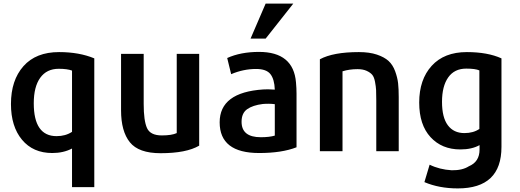

<svg xmlns="http://www.w3.org/2000/svg" viewBox="-20 -836 2895 1069"><path d="M505 206H381V-9Q333 16 271 16Q164 16 102.5 -58Q41 -132 41 -257Q41 -389 110.5 -467.5Q180 -546 309 -546Q421 -546 505 -511ZM381 -102V-443Q354 -453 307 -453Q240 -453 204 -403Q168 -353 168 -261Q168 -78 295 -78Q345 -78 381 -102Z M1089 -25Q1017 17 874 17Q752 17 703 -44Q654 -105 654 -222V-536H780V-257Q780 -164 798.5 -123Q817 -82 881 -82Q936 -82 964 -95V-536H1089Z M1631 -16Q1549 16 1423 16Q1203 16 1203 -155Q1203 -322 1446 -338Q1467 -340 1510 -337Q1508 -395 1485.5 -423.5Q1463 -452 1406 -452Q1335 -452 1267 -423L1245 -513Q1320 -547 1422 -547Q1614 -547 1628 -377Q1631 -345 1631 -314ZM1510 -81V-256Q1478 -260 1443 -257Q1387 -250 1356 -228Q1325 -206 1325 -158Q1325 -72 1432 -72Q1480 -72 1510 -81ZM1459 -621H1375L1459 -816H1613Z M2200 6H2075V-276Q2075 -315 2074 -334.5Q2073 -354 2068 -380.5Q2063 -407 2052.5 -419.5Q2042 -432 2021.5 -441.5Q2001 -451 1971 -451Q1925 -451 1887 -439V6H1761V-506Q1835 -546 1978 -546Q2037 -546 2078.5 -532Q2120 -518 2143.5 -496.5Q2167 -475 2180 -439.5Q2193 -404 2196.5 -372.5Q2200 -341 2200 -295Z M2772 -18Q2772 213 2529 213Q2425 213 2343 178L2372 81Q2427 108 2495 112Q2554 113 2590 90Q2650 65 2650 -3V-28Q2607 -4 2543 -4Q2440 -4 2377 -72.5Q2314 -141 2314 -265Q2314 -393 2383.5 -469.5Q2453 -546 2579 -546Q2695 -546 2772 -511ZM2649 -118V-444Q2626 -454 2576 -454Q2510 -454 2475.5 -405Q2441 -356 2441 -269Q2441 -182 2473.5 -138.5Q2506 -95 2566 -95Q2615 -95 2649 -118Z"/></svg>

Font: Repo
Style: DemiBold
Weight: 600
Designer: Stefan Peev
Foundry: Context Ltd
Version: Version 001.000